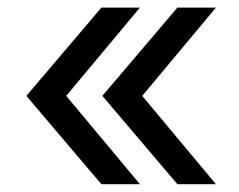

<svg xmlns="http://www.w3.org/2000/svg" viewBox="-20 -551 623 501"><path d="M48.8 -300.8 244.6 -531.2H345.2L152.8 -300.8L345.2 -70.3H244.6ZM247.1 -300.8 442.9 -531.2H543.5L351.1 -300.8L543.5 -70.3H442.9Z"/></svg>

Font: Inter RS Variable
Style: Regular
Weight: 400
Designer: Rasmus Andersson (customised by Maria Ramos and Noel Pretorius)
Foundry: rsms
Version: Version 3.001;Glyphs 3.2.3 (3260)